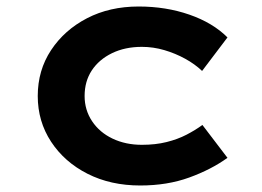

<svg xmlns="http://www.w3.org/2000/svg" viewBox="-20 -560 805 590"><path d="M411 10Q320 10 249 -26Q178 -62 137 -124.5Q96 -187 96 -265Q96 -344 137 -406Q178 -468 247.5 -504Q317 -540 406 -540Q490 -540 562 -515Q634 -490 679 -445L601 -342Q579 -363 549 -379.5Q519 -396 485 -406Q451 -416 416 -416Q364 -416 324 -396.5Q284 -377 262 -343.5Q240 -310 240 -265Q240 -222 263 -187.5Q286 -153 326 -134Q366 -115 416 -115Q458 -115 492 -123.5Q526 -132 553 -146Q580 -160 602 -176L679 -75Q629 -39 561.5 -14.5Q494 10 411 10Z"/></svg>

Font: Lexend Mega SemiBold
Style: Regular
Weight: 600
Designer: Bonnie Shaver-Troup, Thomas Jockin
Foundry: Lexend
Version: Version 1.007